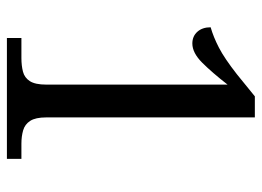

<svg xmlns="http://www.w3.org/2000/svg" viewBox="-121 -637 758 556"><g transform="rotate(90 258.0 -359.0)"><path d="M90 0V-42H148Q170 -42 187.5 -46.5Q205 -51 215 -66.5Q225 -82 225 -114V-639Q190 -594 161.5 -565.5Q133 -537 106 -537Q85 -537 72 -551.5Q59 -566 59 -590Q87 -598 118 -614Q149 -630 195 -666L259 -718H320V-114Q320 -83 330 -67.5Q340 -52 357.5 -47Q375 -42 396 -42H440V0Z"/></g></svg>

Font: Noto Serif Khmer SemiCondensed
Style: Regular
Weight: 400
Width: 4
Designer: Danh Hong and the Monotype Design Team
Foundry: Monotype Imaging Inc.
Version: Version 2.004